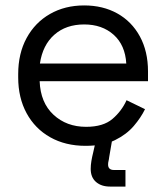

<svg xmlns="http://www.w3.org/2000/svg" viewBox="-20 -523 608 707"><path d="M47 -238V-250Q47 -326 78 -383Q109 -440 164 -471.5Q219 -503 290 -503Q359 -503 412 -473.5Q465 -444 495 -389Q525 -334 525 -260V-224H126Q129 -145 177 -100.5Q225 -56 297 -56Q360 -56 394 -85Q428 -114 446 -154L514 -121Q499 -90 472.5 -59Q446 -28 403.5 -7Q361 14 295 14Q221 14 165 -17.5Q109 -49 78 -106Q47 -163 47 -238ZM445 -289Q441 -357 398.5 -395Q356 -433 290 -433Q223 -433 180 -395Q137 -357 127 -289ZM385 164Q353 164 333.5 147Q314 130 314 99Q314 85 316.5 70Q319 55 323 39L335 -14H394L382 56Q381 65 379.5 70.5Q378 76 378 83Q378 103 400 103H442V164Z"/></svg>

Font: Space Grotesk Frontify
Style: Regular
Weight: 400
Designer: Florian Karsten
Version: Version 2.000